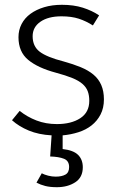

<svg xmlns="http://www.w3.org/2000/svg" viewBox="-20 -554 498 800"><path d="M268 142Q268 116 246.5 107.5Q225 99 189 98L195 10Q141 7 100 -10Q59 -27 30 -53L62 -92Q93 -67 132 -52Q171 -37 217 -37Q277 -37 314.5 -61.5Q352 -86 352 -134Q352 -157 345.5 -174Q339 -191 323.5 -204.5Q308 -218 281 -229Q254 -240 213 -251Q138 -271 97.5 -304.5Q57 -338 57 -399Q57 -429 70 -454Q83 -479 107 -496.5Q131 -514 164 -524Q197 -534 238 -534Q287 -534 325 -522Q363 -510 393 -490L367 -448Q339 -466 308.5 -476Q278 -486 236 -486Q181 -486 148.5 -463.5Q116 -441 116 -403Q116 -361 145.5 -338.5Q175 -316 245 -298Q285 -287 316.5 -274Q348 -261 369.5 -243Q391 -225 402 -199.5Q413 -174 413 -140Q413 -104 399 -77Q385 -50 361.5 -31.5Q338 -13 306.5 -3Q275 7 241 10V67Q286 72 305.5 91.5Q325 111 325 143Q325 185 293.5 205.5Q262 226 217 226Q189 226 169 221Q149 216 132 207L154 168Q165 174 181 178Q197 182 212 182Q237 182 252.5 173.5Q268 165 268 142Z"/></svg>

Font: Jldddboxgfspflltxgxzjzlszac
Style: Regular
Weight: 300
Designer: Carrois Corporate & Edenspiekermann
Foundry: Carrois Corporate GbR & Edenspiekermann AG
Version: Version 2.001